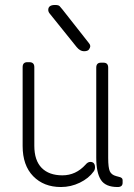

<svg xmlns="http://www.w3.org/2000/svg" viewBox="-20 -752 538 772"><path d="M90 -502H98Q118 -502 118 -482V-166Q118 -107 147.5 -77Q177 -47 231 -47Q285 -47 324 -90Q333 -101 343 -101Q362 -101 362 -79Q362 -70 357 -63Q337 -35 301 -17.5Q265 0 225 0Q156 0 113.5 -43.5Q71 -87 71 -165V-482Q71 -502 90 -502ZM386 -500H396Q415 -500 415 -480V-117Q415 -78 421.5 -63.5Q428 -49 447 -44L458 -41Q473 -38 473 -28V-17Q473 0 453 0Q404 0 385.5 -29Q367 -58 367 -118V-480Q367 -500 386 -500ZM174 -712Q174 -732 201 -732Q215 -732 219.5 -727.5Q224 -723 231 -714L338 -578Q343 -572 343 -566.5Q343 -561 338 -553.5Q333 -546 317.5 -546Q302 -546 288 -563L181 -696Q174 -704 174 -712Z"/></svg>

Font: Text Me One
Style: Regular
Weight: 400
Designer: Julia Petretta
Foundry: Julia Petretta
Version: Version 1.003